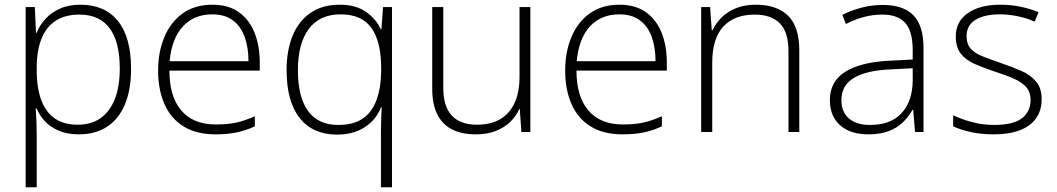

<svg xmlns="http://www.w3.org/2000/svg" viewBox="-20 -561 4493 816"><path d="M322 -541Q425 -541 481 -472Q537 -403 537 -269Q537 -179 510.5 -116.5Q484 -54 434.5 -22Q385 10 315 10Q267 10 231 -5Q195 -20 171.5 -45Q148 -70 136 -100H132Q134 -72 135 -41.5Q136 -11 136 17V235H89V-531H128L133 -422H136Q148 -453 172.5 -480Q197 -507 234 -524Q271 -541 322 -541ZM317 -499Q256 -499 216 -472.5Q176 -446 156 -395.5Q136 -345 136 -272V-264Q136 -186 156 -134Q176 -82 214.5 -56.5Q253 -31 311 -31Q368 -31 407.5 -59Q447 -87 468 -140Q489 -193 489 -269Q489 -383 446 -441Q403 -499 317 -499Z M883 -541Q951 -541 995.5 -509Q1040 -477 1062 -421.5Q1084 -366 1084 -295V-261H700Q700 -150 751 -91Q802 -32 897 -32Q946 -32 982 -39.5Q1018 -47 1063 -67V-24Q1024 -6 985 2Q946 10 896 10Q815 10 760.5 -23.5Q706 -57 679 -118.5Q652 -180 652 -261Q652 -340 678.5 -403.5Q705 -467 756.5 -504Q808 -541 883 -541ZM882 -500Q805 -500 757.5 -449Q710 -398 701 -301H1036Q1036 -360 1019.5 -405Q1003 -450 969 -475Q935 -500 882 -500Z M1599 2Q1599 -20 1600 -51.5Q1601 -83 1602 -105H1599Q1581 -55 1532.5 -22Q1484 11 1412 11Q1310 11 1254 -59Q1198 -129 1198 -264Q1198 -345 1223 -407.5Q1248 -470 1298.5 -505.5Q1349 -541 1424 -541Q1492 -541 1535.5 -510.5Q1579 -480 1598 -437H1601L1608 -531H1646V235H1599ZM1418 -30Q1482 -30 1521.5 -57Q1561 -84 1580 -135.5Q1599 -187 1600 -259V-272Q1600 -383 1559 -441.5Q1518 -500 1428 -500Q1338 -500 1292 -437.5Q1246 -375 1246 -263Q1246 -149 1289 -89.5Q1332 -30 1418 -30Z M2234 -531V0H2196L2189 -98H2187Q2174 -68 2149 -43.5Q2124 -19 2087.5 -4.5Q2051 10 2002 10Q1941 10 1900 -11.5Q1859 -33 1838 -76Q1817 -119 1817 -183V-531H1864V-188Q1864 -108 1900.5 -69.5Q1937 -31 2006 -31Q2065 -31 2105 -54Q2145 -77 2166.5 -122.5Q2188 -168 2188 -236V-531Z M2613 -541Q2681 -541 2725.5 -509Q2770 -477 2792 -421.5Q2814 -366 2814 -295V-261H2430Q2430 -150 2481 -91Q2532 -32 2627 -32Q2676 -32 2712 -39.5Q2748 -47 2793 -67V-24Q2754 -6 2715 2Q2676 10 2626 10Q2545 10 2490.5 -23.5Q2436 -57 2409 -118.5Q2382 -180 2382 -261Q2382 -340 2408.5 -403.5Q2435 -467 2486.5 -504Q2538 -541 2613 -541ZM2612 -500Q2535 -500 2487.5 -449Q2440 -398 2431 -301H2766Q2766 -360 2749.5 -405Q2733 -450 2699 -475Q2665 -500 2612 -500Z M3192 -541Q3282 -541 3329.5 -494Q3377 -447 3377 -347V0H3331V-344Q3331 -425 3294 -462Q3257 -499 3188 -499Q3101 -499 3054 -448Q3007 -397 3007 -294V0H2960V-531H2998L3005 -432H3008Q3022 -462 3046.5 -486.5Q3071 -511 3107.5 -526Q3144 -541 3192 -541Z M3732 -540Q3819 -540 3862 -496Q3905 -452 3905 -355V0H3869L3861 -94H3858Q3841 -64 3816.5 -40.5Q3792 -17 3756.5 -3.5Q3721 10 3670 10Q3619 10 3582.5 -7.5Q3546 -25 3526.5 -57.5Q3507 -90 3507 -136Q3507 -215 3572.5 -256Q3638 -297 3760 -303L3859 -308V-347Q3859 -429 3827 -464Q3795 -499 3730 -499Q3690 -499 3652 -489Q3614 -479 3575 -459L3560 -498Q3598 -517 3641.5 -528.5Q3685 -540 3732 -540ZM3765 -266Q3664 -262 3610 -230.5Q3556 -199 3556 -135Q3556 -85 3588 -57.5Q3620 -30 3677 -30Q3766 -30 3812 -80.5Q3858 -131 3859 -218V-271Z M4407 -139Q4407 -92 4383.5 -58.5Q4360 -25 4314.5 -7.5Q4269 10 4203 10Q4148 10 4104.5 0Q4061 -10 4031 -24V-71Q4069 -53 4113.5 -41.5Q4158 -30 4204 -30Q4287 -30 4323.5 -58.5Q4360 -87 4360 -136Q4360 -169 4342 -190Q4324 -211 4290.5 -226Q4257 -241 4210 -256Q4162 -272 4124 -288.5Q4086 -305 4064 -332Q4042 -359 4042 -406Q4042 -470 4093.5 -505.5Q4145 -541 4231 -541Q4278 -541 4319.5 -532Q4361 -523 4394 -509L4377 -469Q4347 -483 4307.5 -491.5Q4268 -500 4229 -500Q4163 -500 4125.5 -476.5Q4088 -453 4088 -408Q4088 -373 4106 -353.5Q4124 -334 4157.5 -321Q4191 -308 4234 -293Q4281 -277 4320 -260Q4359 -243 4383 -215Q4407 -187 4407 -139Z"/></svg>

Font: Noto Sans Oriya ExtraLight
Style: Regular
Weight: 250
Version: Version 2.003